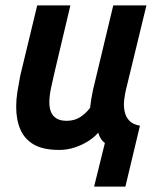

<svg xmlns="http://www.w3.org/2000/svg" viewBox="-20 -544 600 712"><path d="M329 148 369 -14Q361 -19 355 -28Q349 -37 344 -52Q330 -35 307 -20.5Q284 -6 256.5 3Q229 12 200 12Q140 12 105.5 -8Q71 -28 55.5 -64Q40 -100 40 -148Q40 -175 44.5 -203.5Q49 -232 55 -263L118 -524H241L182 -275Q175 -245 169 -216.5Q163 -188 163 -164Q163 -143 169.5 -128Q176 -113 190 -104.5Q204 -96 227 -96Q256 -96 277 -109.5Q298 -123 314 -144Q316 -162 318.5 -177Q321 -192 325 -211L400 -524H523L447 -211Q443 -194 440.5 -173Q438 -152 442 -131.5Q446 -111 459.5 -96.5Q473 -82 499 -78L445 148Z"/></svg>

Font: Ubuntu Sans Mono SemiBold
Style: Italic
Weight: 600
Italic angle: -13.5°
Monospace: yes
Designer: Dalton Maag Ltd
Foundry: Dalton Maag Ltd
Version: Version 1.006